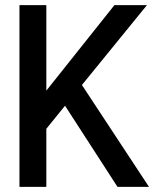

<svg xmlns="http://www.w3.org/2000/svg" viewBox="-20 -730 640 750"><path d="M56 0V-710H161V-376L427 -710H554L300 -398L562 0H439L234 -317L161 -227V0Z"/></svg>

Font: Txt Mono Medium
Style: Regular
Weight: 500
Monospace: yes
Designer: Open Source
Foundry: XRLN
Version: Version 1.0